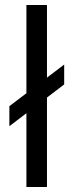

<svg xmlns="http://www.w3.org/2000/svg" viewBox="-20 -750 294 770"><path d="M17.6 -243.9 237.4 -411.4V-491.1L17.6 -324.3ZM85.9 -730V0H168.4V-730Z"/></svg>

Font: Secuela Black
Style: Regular
Weight: 900
Designer: Fernando Haro
Foundry: deFharo
Version: Version 1.704